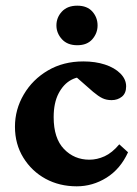

<svg xmlns="http://www.w3.org/2000/svg" viewBox="-20 -655 488 683"><path d="M252.9 7.8Q191.4 7.8 142.1 -19Q92.8 -45.9 63 -94.2Q33.2 -142.6 33.2 -204.1Q33.2 -265.6 64.5 -318.8Q95.7 -372.1 150.4 -404.3Q205.1 -436.5 276.4 -436.5Q319.3 -436.5 353.5 -425.3Q387.7 -414.1 408.2 -393.6Q428.7 -373 428.7 -347.7Q428.7 -323.2 413.6 -311Q398.4 -298.8 377 -298.8Q358.4 -298.8 344.2 -305.7Q330.1 -312.5 311.5 -328.1L240.2 -390.6L290 -378.9Q261.7 -385.7 233.9 -371.1Q206.1 -356.4 188.5 -322.8Q170.9 -289.1 170.9 -238.3Q170.9 -163.1 207.5 -125Q244.1 -86.9 297.9 -86.9Q325.2 -86.9 352.1 -99.1Q378.9 -111.3 404.3 -141.6L435.5 -113.3Q408.2 -53.7 358.9 -22.9Q309.6 7.8 252.9 7.8ZM254.9 -494.1Q219.7 -494.1 200.2 -515.6Q180.7 -537.1 180.7 -564.5Q180.7 -592.8 200.2 -613.8Q219.7 -634.8 254.9 -634.8Q290 -634.8 308.6 -613.8Q327.1 -592.8 327.1 -564.5Q327.1 -537.1 308.6 -515.6Q290 -494.1 254.9 -494.1Z"/></svg>

Font: Crimson Pro
Style: Bold
Weight: 700
Designer: Jacques Le Bailly
Foundry: Baron von Fonthausen
Version: Version 1.003